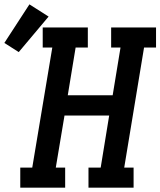

<svg xmlns="http://www.w3.org/2000/svg" viewBox="-100 -861 736 881"><path d="M-7 0V-92H48L140 -643H96V-735H303V-643H247L211 -424H417L453 -643H410V-735H616V-643H561L470 -92H513V0H306V-92H362L401 -331H196L156 -92H199V0ZM-14 -622 -80 -664 35 -841 123 -785Z"/></svg>

Font: Iosevka Slab Semibold Extended
Style: Italic
Weight: 600
Width: 7
Italic angle: -9°
Monospace: yes
Designer: Belleve Invis
Foundry: Belleve Invis
Version: Version 11.1.0; ttfautohint (v1.8.3)